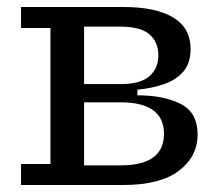

<svg xmlns="http://www.w3.org/2000/svg" viewBox="-20 -528 620 548"><path d="M324 -236H220V-56H324Q448 -56 448 -146Q448 -236 324 -236ZM40 0V-60H124V-448H40V-508H332Q425 -508 474.5 -478Q524 -448 524 -388Q524 -348 503.5 -324Q483 -300 448.5 -288Q414 -276 372 -272V-256Q447 -256 495.5 -231.5Q544 -207 544 -144Q544 -81 490.5 -40.5Q437 0 332 0ZM324 -452H220V-288H324Q381 -288 406.5 -310.5Q432 -333 432 -370Q432 -408 406.5 -430Q381 -452 324 -452Z"/></svg>

Font: Source Serif 4 Caption
Style: Regular
Weight: 400
Designer: Frank Grießhammer
Foundry: Adobe Systems Incorporated
Version: Version 4.004;hotconv 1.0.117;makeotfexe 2.5.65602